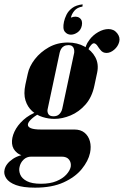

<svg xmlns="http://www.w3.org/2000/svg" viewBox="-107 -696 571 885"><path d="M10 -306 21 -356Q28 -390 53.5 -423Q79 -456 118 -478Q157 -500 206 -500Q249 -500 282.5 -481.5Q316 -463 332.5 -432Q349 -401 341 -362L328 -301Q317 -248 287 -214Q257 -180 218.5 -164Q180 -148 144 -148Q117 -148 89.5 -156.5Q62 -165 41 -184Q20 -203 10.5 -233Q1 -263 10 -306ZM168 -453 113 -195Q111 -188 112 -181.5Q113 -175 116 -170Q119 -165 125 -162.5Q131 -160 140 -160Q147 -160 153.5 -162Q160 -164 165 -168.5Q170 -173 174 -179.5Q178 -186 180 -195L235 -453Q236 -462 234 -470Q232 -478 226 -483Q220 -488 208 -488Q196 -488 187.5 -483Q179 -478 174.5 -470Q170 -462 168 -453ZM37 26Q-6 26 -27.5 9Q-49 -8 -51.5 -34Q-54 -60 -40.5 -89Q-27 -118 0.5 -143Q28 -168 67 -182L75 -174Q50 -159 36 -145.5Q22 -132 21.5 -121.5Q21 -111 35.5 -105Q50 -99 82 -99H236Q265 -99 283 -84Q301 -69 307.5 -44.5Q314 -20 308 9Q300 46 270 83Q240 120 186.5 144.5Q133 169 55 169Q-1 169 -33.5 157Q-66 145 -78.5 125.5Q-91 106 -86 86Q-80 58 -47 36Q-14 14 39 14L37 26Q16 26 1.5 40Q-13 54 -17 74Q-21 91 -13.5 109Q-6 127 17 139Q40 151 82 151Q124 151 153 139Q182 127 198.5 109Q215 91 219 73Q222 54 211.5 40Q201 26 177 26ZM312 -429 298 -419Q290 -437 286.5 -460Q283 -483 305 -512Q321 -534 345.5 -548Q370 -562 393 -562Q405 -562 415 -557.5Q425 -553 433 -543Q448 -524 442.5 -503Q437 -482 419.5 -467Q402 -452 384 -452Q375 -452 368 -455.5Q361 -459 355 -467Q349 -474 343 -483.5Q337 -493 329 -496Q321 -499 311 -486Q296 -469 302 -455Q308 -441 312 -429ZM219.8 -614.8Q244.4 -624.4 259.7 -613.3Q275 -602.2 270.2 -578.2Q266 -557.8 250.7 -547Q235.4 -536.2 219.8 -536.2Q203 -536.2 191.9 -549.7Q180.8 -563.2 188 -596.2Q191 -610.6 199.4 -628Q207.8 -645.4 225.5 -658.9Q243.2 -672.4 273.8 -676L273.2 -665.8Q248.6 -661.6 236 -646.6Q223.4 -631.6 219.8 -614.8Z"/></svg>

Font: Emberly Black
Style: Italic
Weight: 900
Italic angle: -12°
Designer: Rajesh Rajput
Foundry: Rajesh Rajput
Version: Version 1.000